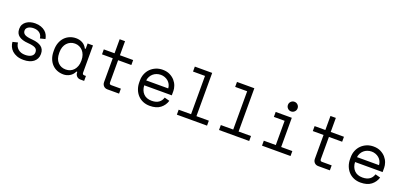

<svg xmlns="http://www.w3.org/2000/svg" viewBox="16 -1660 5476 2619"><g transform="rotate(20 2754.0 -350.0)"><path d="M190 -368Q190 -332 220.5 -313Q251 -294 332 -288Q419 -281 464.5 -246.5Q510 -212 510 -146V-140Q510 -104 495.5 -75.5Q481 -47 455.5 -27Q430 -7 393.5 3.5Q357 14 314 14Q256 14 214.5 -1.5Q173 -17 145.5 -42.5Q118 -68 104 -100.5Q90 -133 88 -166L162 -184Q167 -127 206 -92.5Q245 -58 310 -58Q365 -58 398.5 -79.5Q432 -101 432 -140Q432 -182 399 -200Q366 -218 292 -223Q206 -229 160 -263Q114 -297 114 -362V-368Q114 -403 129 -429.5Q144 -456 169.5 -474Q195 -492 227 -501Q259 -510 294 -510Q343 -510 380 -496.5Q417 -483 442 -461.5Q467 -440 480.5 -412Q494 -384 498 -356L424 -338Q419 -386 385.5 -413Q352 -440 298 -440Q277 -440 257.5 -435.5Q238 -431 223 -422Q208 -413 199 -399.5Q190 -386 190 -368Z M1059 -84H1047Q1023 -34 980.5 -10Q938 14 891 14Q842 14 800 -2.5Q758 -19 726.5 -51.5Q695 -84 677 -131Q659 -178 659 -240V-256Q659 -317 677 -364Q695 -411 726.5 -443.5Q758 -476 800 -493Q842 -510 889 -510Q940 -510 981.5 -487.5Q1023 -465 1047 -418H1059V-496H1137V-102Q1137 -72 1164 -72H1189V0H1136Q1102 0 1080.5 -22Q1059 -44 1059 -78ZM899 -60Q934 -60 963.5 -73Q993 -86 1014 -110Q1035 -134 1047 -167.5Q1059 -201 1059 -242V-254Q1059 -294 1047 -327.5Q1035 -361 1013.5 -385Q992 -409 962.5 -422.5Q933 -436 899 -436Q864 -436 835 -423Q806 -410 784.5 -386.5Q763 -363 751 -329.5Q739 -296 739 -256V-240Q739 -155 783.5 -107.5Q828 -60 899 -60Z M1294 -496H1450V-700H1528V-496H1720V-424H1528V-102Q1528 -72 1555 -72H1696V0H1527Q1493 0 1471.5 -22Q1450 -44 1450 -78V-424H1294Z M1980 -224Q1983 -150 2026 -105Q2069 -60 2146 -60Q2181 -60 2207 -68Q2233 -76 2251.5 -90Q2270 -104 2281.5 -122.5Q2293 -141 2300 -162L2374 -142Q2353 -73 2296.5 -29.5Q2240 14 2144 14Q2091 14 2046.5 -4.5Q2002 -23 1970 -57Q1938 -91 1920 -138Q1902 -185 1902 -242V-266Q1902 -318 1920.5 -363Q1939 -408 1972 -440.5Q2005 -473 2049.5 -491.5Q2094 -510 2146 -510Q2207 -510 2251.5 -487.5Q2296 -465 2324.5 -432Q2353 -399 2366.5 -360Q2380 -321 2380 -288V-224ZM2146 -436Q2113 -436 2084.5 -425.5Q2056 -415 2034.5 -396Q2013 -377 1999.5 -351.5Q1986 -326 1982 -296H2302Q2300 -328 2286.5 -354Q2273 -380 2251.5 -398Q2230 -416 2202.5 -426Q2175 -436 2146 -436Z M2535 -72H2715V-628H2541V-700H2793V-72H2973V0H2535Z M3147 -72H3327V-628H3153V-700H3405V-72H3585V0H3147Z M3913 -644Q3913 -673 3933.5 -693.5Q3954 -714 3983 -714Q4012 -714 4032.5 -693.5Q4053 -673 4053 -644Q4053 -615 4032.5 -594.5Q4012 -574 3983 -574Q3954 -574 3933.5 -594.5Q3913 -615 3913 -644ZM3771 -72H3945V-424H3789V-496H4023V-72H4185V0H3771Z M4354 -496H4510V-700H4588V-496H4780V-424H4588V-102Q4588 -72 4615 -72H4756V0H4587Q4553 0 4531.5 -22Q4510 -44 4510 -78V-424H4354Z M5040 -224Q5043 -150 5086 -105Q5129 -60 5206 -60Q5241 -60 5267 -68Q5293 -76 5311.5 -90Q5330 -104 5341.5 -122.5Q5353 -141 5360 -162L5434 -142Q5413 -73 5356.5 -29.5Q5300 14 5204 14Q5151 14 5106.5 -4.5Q5062 -23 5030 -57Q4998 -91 4980 -138Q4962 -185 4962 -242V-266Q4962 -318 4980.5 -363Q4999 -408 5032 -440.5Q5065 -473 5109.5 -491.5Q5154 -510 5206 -510Q5267 -510 5311.5 -487.5Q5356 -465 5384.5 -432Q5413 -399 5426.5 -360Q5440 -321 5440 -288V-224ZM5206 -436Q5173 -436 5144.5 -425.5Q5116 -415 5094.5 -396Q5073 -377 5059.5 -351.5Q5046 -326 5042 -296H5362Q5360 -328 5346.5 -354Q5333 -380 5311.5 -398Q5290 -416 5262.5 -426Q5235 -436 5206 -436Z"/></g></svg>

Font: Space Mono
Style: Regular
Weight: 400
Monospace: yes
Designer: Colophon Foundry / Benjamin Critton
Foundry: Colophon Foundry
Version: Version 1.000;PS 1.003;hotconv 1.0.81;makeotf.lib2.5.63406